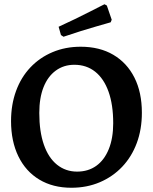

<svg xmlns="http://www.w3.org/2000/svg" viewBox="-20 -872 720 904"><path d="M316 12Q229 12 165 -26.5Q101 -65 66.5 -136Q32 -207 32 -302Q32 -379 55.5 -443.5Q79 -508 123 -554.5Q167 -601 227.5 -626.5Q288 -652 360 -652Q449 -652 513.5 -614Q578 -576 613 -506.5Q648 -437 648 -341Q648 -263 624 -198.5Q600 -134 555.5 -87Q511 -40 450 -14Q389 12 316 12ZM343 -64Q395 -64 433 -91Q471 -118 492 -169.5Q513 -221 513 -292Q513 -379 491 -440.5Q469 -502 428 -534.5Q387 -567 330 -567Q280 -567 242.5 -539.5Q205 -512 185 -461.5Q165 -411 165 -340Q165 -253 186.5 -191Q208 -129 248.5 -96.5Q289 -64 343 -64ZM279 -699 267 -707 256 -746Q295 -764 333.5 -782.5Q372 -801 403 -817Q434 -833 453 -842.5Q472 -852 472 -852L483 -846L506 -779L501 -767Q501 -767 482 -761.5Q463 -756 431.5 -747Q400 -738 360 -725.5Q320 -713 279 -699Z"/></svg>

Font: Alegreya SemiBold
Style: Regular
Weight: 600
Designer: Juan Pablo del Peral
Foundry: Huerta Tipografica
Version: Version 2.009